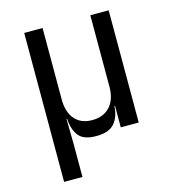

<svg xmlns="http://www.w3.org/2000/svg" viewBox="-109 -640 817 909"><g transform="rotate(-15 300.0 -185.0)"><path d="M93 180V-550H183V-200Q183 -138 213 -103Q243 -68 298 -68Q354 -68 385.5 -103Q417 -138 417 -200V-550H507V0H419V-105H416Q413 -52 386 -21Q359 10 297 10Q235 10 211 -21Q187 -52 184 -105H181L183 20V180Z"/></g></svg>

Font: JetBrains Mono NL
Style: Regular
Weight: 400
Monospace: yes
Designer: Philipp Nurullin, Konstantin Bulenkov
Foundry: JetBrains
Version: Version 2.305; ttfautohint (v1.8.4.7-5d5b)